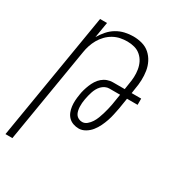

<svg xmlns="http://www.w3.org/2000/svg" viewBox="-201 -636 879 960"><g transform="rotate(30 238.5 -156.5)"><path d="M-23 215 99 -520H139L124 -430Q137 -452 154 -471.5Q171 -491 193 -504Q215 -517 239 -522.5Q263 -528 287 -528Q314 -528 339 -521Q364 -514 382.5 -497.5Q401 -481 412.5 -458.5Q424 -436 428 -410.5Q432 -385 431 -358Q430 -331 425 -305L421 -278H476V-242H415L405 -180Q401 -160 397 -141Q393 -122 386.5 -103Q380 -84 371 -65.5Q362 -47 349 -30.5Q336 -14 317.5 -3Q299 8 280 8Q263 8 247.5 2.5Q232 -3 221 -14Q210 -25 204 -40Q198 -55 196 -71.5Q194 -88 195 -105Q196 -122 199 -139V-140Q201 -155 205.5 -170.5Q210 -186 216 -201Q222 -216 231 -230.5Q240 -245 253 -256Q266 -267 281.5 -272.5Q297 -278 312 -278H381L386 -311Q390 -332 391 -353.5Q392 -375 388.5 -396Q385 -417 376 -435Q367 -453 351.5 -466.5Q336 -480 316 -485.5Q296 -491 274 -491Q254 -491 234 -487Q214 -483 195 -472.5Q176 -462 160.5 -446Q145 -430 134.5 -411.5Q124 -393 117.5 -373Q111 -353 108 -333L17 215ZM278 -29Q293 -29 305.5 -39.5Q318 -50 326.5 -63.5Q335 -77 340.5 -91.5Q346 -106 350.5 -120.5Q355 -135 358.5 -150Q362 -165 365 -180L375 -242H312Q301 -242 289.5 -236.5Q278 -231 269.5 -222Q261 -213 255 -202Q249 -191 245.5 -180Q242 -169 239 -157.5Q236 -146 234 -134Q232 -123 231 -111.5Q230 -100 230.5 -89Q231 -78 233.5 -67Q236 -56 241.5 -47.5Q247 -39 257 -34Q267 -29 278 -29Z"/></g></svg>

Font: Iosevka Term Curly Extralight
Style: Italic
Weight: 200
Italic angle: -9°
Designer: Belleve Invis
Foundry: Belleve Invis
Version: Version 32.3.0